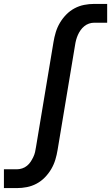

<svg xmlns="http://www.w3.org/2000/svg" viewBox="-46 -755 567 980"><path d="M-26 205V109H41Q54 109 67.5 104.5Q81 100 92 91Q103 82 110.5 70.5Q118 59 124 46.5Q130 34 133 21Q136 8 138 -6L227 -540Q231 -565 238.5 -590Q246 -615 259.5 -638Q273 -661 292 -680.5Q311 -700 334.5 -712.5Q358 -725 383.5 -730Q409 -735 434 -735H501V-639H434Q421 -639 408 -634.5Q395 -630 384 -621Q373 -612 365 -600.5Q357 -589 351.5 -576.5Q346 -564 342.5 -551Q339 -538 337 -524L248 10Q244 35 236.5 60Q229 85 215.5 108Q202 131 183 150.5Q164 170 140.5 182.5Q117 195 91.5 200Q66 205 41 205Z"/></svg>

Font: Iosevka Slab
Style: Bold Italic
Weight: 700
Italic angle: -9°
Monospace: yes
Designer: Belleve Invis
Foundry: Belleve Invis
Version: Version 11.1.0; ttfautohint (v1.8.3)